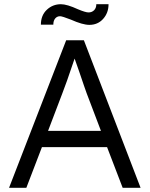

<svg xmlns="http://www.w3.org/2000/svg" viewBox="-20 -891 710 911"><path d="M23 0 294 -700H378L647 0H562L488 -193H179L105 0ZM174 -774Q174 -818 202 -844.5Q230 -871 269 -871Q298 -871 350 -847Q386 -832 400 -832Q416 -832 426.5 -842.5Q437 -853 437 -871H495Q495 -830 469.5 -801.5Q444 -773 404 -773Q372 -773 316 -798Q275 -814 265 -814Q251 -814 242 -803.5Q233 -793 233 -774ZM208 -270H459L391 -449Q388 -456 378.5 -484.5Q369 -513 355.5 -552Q342 -591 334 -613Q292 -488 275 -446Z"/></svg>

Font: Easer Grotesk Light
Style: Regular
Weight: 300
Designer: Boardeaser, Bonnie Shaver-Troup, Thomas Jockin
Foundry: Lexend
Version: Version 1.008;Glyphs 3.1.2 (3151)